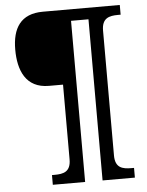

<svg xmlns="http://www.w3.org/2000/svg" viewBox="-58 -807 740 965"><g transform="rotate(-5 311.5 -324.5)"><path d="M169 111H332V-702H420V111H583V62H570C525 62 488 54 488 -9V-639C488 -702 525 -711 570 -711H583V-760H195C82 -760 40 -689 40 -582C40 -478 76 -386 193 -386H264V-9C264 54 227 62 182 62H169Z"/></g></svg>

Font: Noto Serif Yezidi SemiBold
Style: Regular
Weight: 600
Designer: Dalton Maag Ltd
Foundry: Dalton Maag Ltd
Version: Version 1.001